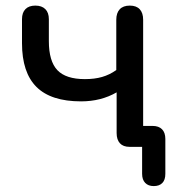

<svg xmlns="http://www.w3.org/2000/svg" viewBox="-20 -514 625 672"><path d="M477.4 94.3V-17.7L497 0H433.7Q411.1 0 399.7 -12.6Q388.2 -25.2 388.2 -48.3V-190.8Q333.6 -159.2 263.8 -159.2Q158.5 -159.2 107.7 -209.7Q57 -260.1 57 -362.7V-446.7Q57 -469.9 69.1 -482.1Q81.1 -494.4 103.7 -494.4Q126.2 -494.4 138.6 -482.1Q151 -469.9 151 -446.7V-370Q151 -300 180.7 -268.5Q210.4 -237.1 277.2 -237.1Q311.1 -237.1 337.1 -244.6Q363.1 -252 387 -268.8V-444.8Q387 -468.6 399 -481.5Q411.1 -494.4 434.3 -494.4Q457.4 -494.4 469.2 -481.5Q481 -468.6 481 -444.8V-55L463.8 -73.3H513.7Q535.7 -73.3 547.2 -61.5Q558.7 -49.7 558.7 -27.7V94.3Q558.7 115.6 548.2 126.4Q537.7 137.3 518 137.3Q499 137.3 488.2 126.1Q477.4 115 477.4 94.3Z"/></svg>

Font: SN Pro Thin
Style: Regular
Weight: 200
Designer: Tobias Whetton
Foundry: Supernotes
Version: Version 1.003;Glyphs 3.3 (3324)